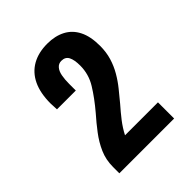

<svg xmlns="http://www.w3.org/2000/svg" viewBox="-120 -863 486 486"><g transform="rotate(-45 123.0 -620.5)"><path d="M26.1 -440V-462.7Q26.1 -488.5 35.7 -510.3Q45.3 -532.2 60.5 -552.1Q75.6 -572 91.6 -590Q116.6 -619.5 132.7 -645.8Q148.9 -672 148.9 -703Q148.9 -723.3 143.3 -734.2Q137.7 -745.2 123.5 -745.2Q113.6 -745.2 107.4 -738Q101.1 -730.9 98.7 -718.4Q96.3 -705.9 96.3 -690.1V-666.1H28.9Q28.9 -671.1 28.4 -677.5Q27.9 -683.9 27.9 -687.9Q27.9 -725.2 39.9 -750.3Q51.9 -775.4 74.7 -788.3Q97.4 -801.1 129 -801.1Q156.8 -801.1 177.4 -790.4Q197.9 -779.7 208.8 -758Q219.8 -736.4 219.8 -702.7Q219.8 -680.2 214 -660.9Q208.2 -641.7 198.4 -624.9Q188.7 -608.1 176.4 -592.9Q164.1 -577.7 151.9 -563Q138.3 -547.6 125.6 -531.3Q113 -514.9 104.3 -497.9H222.2V-440Z"/></g></svg>

Font: Archivo SemiBold ExtraCondensed
Style: Regular
Weight: 600
Width: 2
Version: Version 2.001